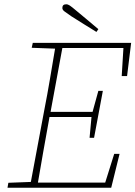

<svg xmlns="http://www.w3.org/2000/svg" viewBox="-20 -876 632 896"><path d="M128 -653 133 -676H592L573 -521H548L556 -652H271L216 -354H412L439 -452H460L419 -233H398L407 -330H211L208 -313Q195 -241 182 -168.5Q169 -96 157 -24H471L513 -158H538L499 0H15L19 -23L124 -27L187 -364Q201 -435 213 -506.5Q225 -578 237 -649ZM439 -740 430 -727Q400 -745 371 -763.5Q342 -782 313 -800Q290 -816 280.5 -823Q271 -830 271 -839Q271 -856 289 -856Q297 -856 306 -850Q315 -844 335 -827Q359 -807 385.5 -785Q412 -763 439 -740Z"/></svg>

Font: Source Serif 4 SmText ExtraLight
Style: Italic
Weight: 200
Italic angle: -12°
Designer: Frank Grießhammer
Foundry: Adobe
Version: Version 4.005;hotconv 1.1.0;makeotfexe 2.6.0